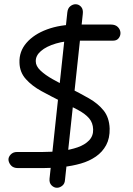

<svg xmlns="http://www.w3.org/2000/svg" viewBox="-20 -792 626 907"><path d="M184 2H65Q44 2 33 -9.5Q22 -21 20 -36Q19 -50 30.5 -62Q42 -74 60 -74H180Q226 -74 269 -79Q312 -84 346.5 -96Q381 -108 401 -129Q421 -150 420 -181Q419 -212 401 -233Q383 -254 349.5 -272Q316 -290 269 -313Q221 -337 176 -361.5Q131 -386 102 -418.5Q73 -451 72 -496Q70 -549 105 -589.5Q140 -630 202 -653Q264 -676 344 -676H504Q525 -676 536.5 -664.5Q548 -653 549 -638Q550 -624 541 -612Q532 -600 515 -600H349Q290 -600 244.5 -586.5Q199 -573 173.5 -551Q148 -529 149 -502Q149 -480 171 -459Q193 -438 228.5 -418Q264 -398 305 -378Q357 -352 400 -327.5Q443 -303 469.5 -270Q496 -237 498 -185Q499 -139 481.5 -106.5Q464 -74 433 -52.5Q402 -31 362 -19.5Q322 -8 276 -3Q230 2 184 2ZM371 -725 287 58Q286 76 274 85.5Q262 95 249 95Q235 95 223.5 83.5Q212 72 214 52L298 -733Q300 -753 312 -762.5Q324 -772 337 -772Q352 -772 363 -760Q374 -748 371 -725Z"/></svg>

Font: Edu NSW ACT Foundation Medium
Style: Regular
Weight: 500
Version: Version 1.003